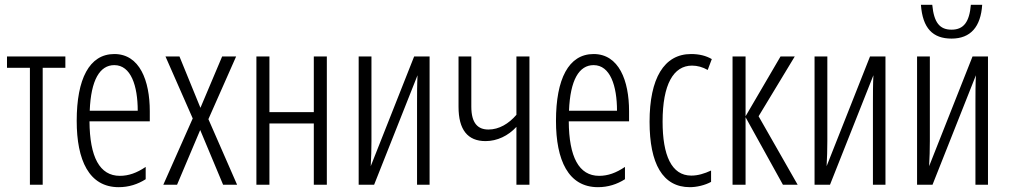

<svg xmlns="http://www.w3.org/2000/svg" viewBox="-20 -766 4191 796"><path d="M251 -485V-532H9V-485H104V0H157V-485Z M454 -542C350 -542 298 -438 298 -265C298 -102 349 10 472 10C514 10 551 -2 584 -23V-74C547 -49 513 -37 477 -37C393 -37 352 -115 351 -263H601V-305C601 -432 559 -542 454 -542ZM454 -496C523 -496 551 -410 551 -307H352C357 -435 394 -496 454 -496Z M779 -275 657 0H714L810 -227L905 0H963L844 -272L959 -532H901L811 -319L724 -532H666Z M1097 -532H1043V0H1097V-254H1281V0H1335V-532H1281V-301H1097Z M1520 -532H1467V0H1531L1711 -454C1709 -416 1709 -375 1709 -337V0H1761V-532H1697L1517 -77C1519 -112 1520 -147 1520 -181Z M1934 -532H1881V-323C1881 -228 1919 -181 1993 -181C2041 -181 2087 -203 2121 -240V0H2175V-532H2121V-290C2089 -253 2049 -229 2005 -229C1962 -229 1934 -254 1934 -324Z M2441 -542C2337 -542 2285 -438 2285 -265C2285 -102 2336 10 2459 10C2501 10 2538 -2 2571 -23V-74C2534 -49 2500 -37 2464 -37C2380 -37 2339 -115 2338 -263H2588V-305C2588 -432 2546 -542 2441 -542ZM2441 -496C2510 -496 2538 -410 2538 -307H2339C2344 -435 2381 -496 2441 -496Z M2840 10C2868 10 2903 2 2928 -12V-59C2900 -46 2873 -38 2846 -38C2764 -38 2727 -122 2727 -262C2727 -416 2772 -494 2849 -494C2871 -494 2893 -488 2914 -476L2931 -521C2907 -535 2879 -542 2845 -542C2733 -542 2673 -441 2673 -261C2673 -88 2727 10 2840 10Z M3216 -532 3071 -284V-532H3017V0H3071V-280L3226 0H3287L3125 -284L3275 -532Z M3410 -532H3357V0H3421L3601 -454C3599 -416 3599 -375 3599 -337V0H3651V-532H3587L3407 -77C3409 -112 3410 -147 3410 -181Z M4052 -746H4005C3999 -676 3976 -643 3925 -643C3876 -643 3852 -672 3845 -746H3798C3805 -649 3847 -606 3925 -606C4004 -606 4046 -655 4052 -746ZM3835 -532H3782V0H3846L4026 -454C4024 -416 4024 -375 4024 -337V0H4076V-532H4012L3832 -77C3834 -112 3835 -147 3835 -181Z"/></svg>

Font: Noto Sans Display Condensed Light
Style: Regular
Weight: 300
Width: 3
Designer: Monotype Design Team
Foundry: Monotype Imaging Inc.
Version: Version 1.900